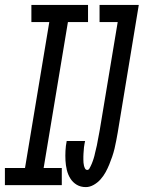

<svg xmlns="http://www.w3.org/2000/svg" viewBox="-52 -755 586 783"><path d="M200 0H-32V-70H50L149 -665H76V-735H307V-665H225L126 -70H200ZM298 8Q277 8 261 -1.5Q245 -11 235 -27Q225 -43 220.5 -62Q216 -81 215 -100.5Q214 -120 215 -140Q216 -160 220 -180H295Q294 -174 292.5 -167.5Q291 -161 290.5 -154.5Q290 -148 289.5 -141.5Q289 -135 288.5 -129Q288 -123 288 -116.5Q288 -110 288 -104Q288 -98 288.5 -91.5Q289 -85 290.5 -79Q292 -73 295 -67.5Q298 -62 304 -62Q309 -62 312.5 -67.5Q316 -73 318 -78Q320 -83 322.5 -88Q325 -93 326.5 -98.5Q328 -104 330 -109Q332 -114 333 -119.5Q334 -125 335.5 -130.5Q337 -136 338 -141Q339 -146 340.5 -151.5Q342 -157 343 -162Q344 -167 345 -172.5Q346 -178 347 -183.5Q348 -189 349 -194Q350 -199 351 -204.5Q352 -210 353 -215Q354 -220 355 -226L428 -665H354V-735H514L428 -214Q425 -198 422 -181.5Q419 -165 415 -148.5Q411 -132 405.5 -116Q400 -100 393.5 -84Q387 -68 378.5 -52.5Q370 -37 358 -23.5Q346 -10 330 -1Q314 8 298 8Z"/></svg>

Font: Iosevka Term Oblique
Style: Regular
Weight: 400
Italic angle: -9°
Monospace: yes
Designer: Belleve Invis
Foundry: Belleve Invis
Version: Version 31.4.0